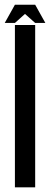

<svg xmlns="http://www.w3.org/2000/svg" viewBox="-56 -808 215 828"><path d="M95.7 -700.2V0H8.3V-700.2ZM8.3 -709H-35.6L8.3 -787.6H95.7L139.6 -709H95.7L51.8 -748Z"/></svg>

Font: Silence
Style: Regular
Weight: 400
Designer: Lilo Joris
Foundry: Lilo Joris
Version: Version 1.035;Fontself Maker 3.5.7